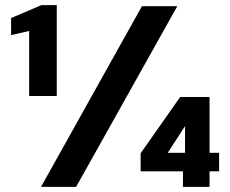

<svg xmlns="http://www.w3.org/2000/svg" viewBox="-20 -724 891 744"><path d="M93 -352V-604L23 -588V-654L140 -704H200V-352ZM139 0 530 -700H667L275 0ZM689 0V-60H525V-130L678 -348H792V-132H829V-60H792V0ZM630 -132H697V-235Z"/></svg>

Font: DM Sans 12pt ExtraBold
Style: Regular
Weight: 800
Version: Version 4.004;gftools[0.9.30]